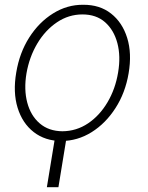

<svg xmlns="http://www.w3.org/2000/svg" viewBox="-20 -573 614 796"><path d="M257.8 -14.6 222.2 203.1H174.3L210 -14.6ZM234.4 11.7Q167 11.2 119.9 -25.4Q72.8 -62 53 -126.2Q33.2 -190.4 47.4 -272.9Q61 -354.5 101.3 -417.7Q141.6 -481 200 -517.3Q258.3 -553.7 324.7 -553.2Q393.6 -553.7 440.4 -516.8Q487.3 -480 507.3 -415.8Q527.3 -351.6 513.2 -269Q499.5 -188 458.7 -124.8Q418 -61.5 359.9 -25.1Q301.8 11.2 234.4 11.7ZM238.8 -28.8Q296.9 -29.3 345 -61.5Q393.1 -93.8 425.8 -149.2Q458.5 -204.6 469.7 -272.9Q481 -339.8 466.6 -394.3Q452.1 -448.7 415.5 -481Q378.9 -513.2 321.8 -513.2Q264.6 -513.2 216.1 -480.5Q167.5 -447.8 134.5 -392.3Q101.6 -336.9 89.8 -269Q78.6 -202.1 93 -147.7Q107.4 -93.3 144.8 -61.3Q182.1 -29.3 238.8 -28.8Z"/></svg>

Font: Inter Tight ExtraLight
Style: Italic
Weight: 250
Italic angle: -9.39999°
Designer: Rasmus Andersson
Foundry: rsms
Version: Version 3.004